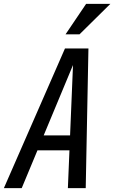

<svg xmlns="http://www.w3.org/2000/svg" viewBox="-59 -970 589 990"><path d="M-39 0 276 -720H353L53 0ZM291 0 321 -720H397L383 0ZM110 -272H356L339 -195H93ZM351 -793H279L385 -950H510Z"/></svg>

Font: Instrument Sans Condensed Medium
Style: Italic
Weight: 500
Width: 3
Italic angle: -13°
Designer: Rodrigo Fuenzalida
Foundry: fragTYPE
Version: Version 1.000;gftools[0.9.28]